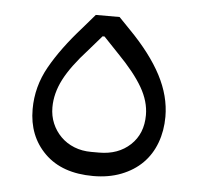

<svg xmlns="http://www.w3.org/2000/svg" viewBox="-39 -441 513 491"><g transform="rotate(5 218.0 -195.5)"><path d="M217 10Q137 10 92.5 -34Q48 -78 48 -147Q48 -205 77 -256.5Q106 -308 157 -365L188 -401H249L278 -371Q333 -315 360.5 -262.5Q388 -210 388 -157Q388 -121 376.5 -90Q365 -59 343 -37Q321 -15 289 -2.5Q257 10 217 10ZM227 -51Q276 -51 307 -80Q338 -109 338 -157Q338 -192 317.5 -227.5Q297 -263 254 -307L215 -348H210L177 -310Q135 -264 116.5 -228Q98 -192 98 -156Q98 -134 106 -115Q114 -96 128.5 -81.5Q143 -67 163 -59Q183 -51 207 -51Z"/></g></svg>

Font: IBM Plex Sans Arabic Light
Style: Regular
Weight: 300
Designer: Mike Abbink, Paul van der Laan, Pieter van Rosmalen, Wael Morcos, Khajak Apelian
Foundry: Bold Monday
Version: Version 1.2